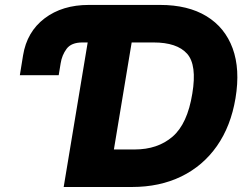

<svg xmlns="http://www.w3.org/2000/svg" viewBox="-20 -747 995 767"><path d="M59.3 -446.7 72.1 -525.6Q87.4 -620 158.2 -673.7Q229 -727.3 334.5 -727.3H619.7Q730.8 -727.3 804.7 -682.4Q878.6 -637.4 909.3 -554Q940 -470.5 920.8 -354.8Q902.3 -243.3 846.6 -163.7Q790.8 -84.2 704.4 -42.1Q617.9 0 507.1 0H234.4L330.3 -577.4H309.3Q264.9 -577.4 246.1 -552Q227.3 -526.6 222.3 -494L214.5 -446.7ZM506 -577.4 435 -149.9H518.1Q609.7 -149.9 669.2 -201Q728.7 -252.1 748.2 -372.9Q767.4 -487.6 727.3 -532.5Q687.1 -577.4 593.4 -577.4Z"/></svg>

Font: Inter UI Extra Bold
Style: Italic
Weight: 800
Italic angle: 9.39999°
Designer: Rasmus Andersson
Foundry: rsms
Version: 3.2;8d6f07862